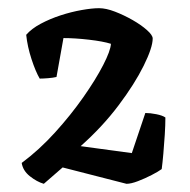

<svg xmlns="http://www.w3.org/2000/svg" viewBox="-20 -790 464 469"><path d="M87 -341Q70 -346 53 -359.5Q36 -373 33 -392Q76 -424 114.5 -466.5Q153 -509 183.5 -552.5Q214 -596 232 -631Q250 -666 251 -683Q232 -689 197.5 -693Q163 -697 135 -697L118 -602Q110 -600 97.5 -599Q85 -598 77 -598Q67 -615 57 -645.5Q47 -676 44 -705Q57 -720 79.5 -732Q102 -744 128 -752.5Q154 -761 179.5 -765.5Q205 -770 222 -770Q239 -770 261 -761.5Q283 -753 304 -741Q325 -729 339 -716.5Q353 -704 353 -696Q353 -674 331 -629.5Q309 -585 269.5 -532.5Q230 -480 177 -433L302 -416L335 -514Q347 -514 362 -511Q377 -508 384 -503Q384 -485 382.5 -461Q381 -437 379 -414.5Q377 -392 375 -377Q367 -371 350.5 -362.5Q334 -354 317 -347.5Q300 -341 289 -341L133 -381Z"/></svg>

Font: Texturina 12pt SemiBold
Style: Regular
Weight: 600
Designer: Guillermo Torres Carreño
Foundry: Omnibus-Type
Version: Version 1.002